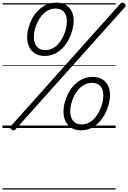

<svg xmlns="http://www.w3.org/2000/svg" viewBox="-20 -1032 1033 1548"><path d="M340 -581Q295 -581 263.5 -600.5Q232 -620 215.5 -653.5Q199 -687 199 -731Q199 -768 209.5 -807Q220 -846 239.5 -882.5Q259 -919 288 -948Q317 -977 353.5 -994Q390 -1011 435 -1011Q480 -1011 510.5 -992.5Q541 -974 557.5 -941.5Q574 -909 574 -866Q574 -831 564 -792Q554 -753 534.5 -715Q515 -677 487 -647Q459 -617 422 -599Q385 -581 340 -581ZM346 -628Q378 -628 405 -642.5Q432 -657 453.5 -682Q475 -707 489.5 -737.5Q504 -768 511.5 -800Q519 -832 519 -862Q519 -910 495.5 -936.5Q472 -963 428 -963Q396 -963 368.5 -949Q341 -935 319.5 -910.5Q298 -886 283.5 -856Q269 -826 261 -794Q253 -762 253 -733Q253 -685 277 -656.5Q301 -628 346 -628ZM105 11Q97 19 89.5 19.5Q82 20 73 13Q63 5 62.5 -2Q62 -9 69 -17L951 -1003Q959 -1011 966.5 -1011.5Q974 -1012 983 -1004Q992 -998 993 -990Q994 -982 987 -974ZM633 19Q588 19 556.5 -0.5Q525 -20 508.5 -54Q492 -88 492 -132Q492 -169 502.5 -208Q513 -247 532.5 -283.5Q552 -320 581 -349Q610 -378 646.5 -395Q683 -412 728 -412Q773 -412 803.5 -393.5Q834 -375 850.5 -342.5Q867 -310 867 -267Q867 -232 857 -192.5Q847 -153 827.5 -115.5Q808 -78 780 -48Q752 -18 715 0.5Q678 19 633 19ZM639 -29Q671 -29 698.5 -43.5Q726 -58 747 -83Q768 -108 782.5 -138.5Q797 -169 805 -201Q813 -233 813 -263Q813 -311 789.5 -337.5Q766 -364 722 -364Q689 -364 662 -349.5Q635 -335 613 -311Q591 -287 576.5 -257Q562 -227 554 -195Q546 -163 546 -134Q546 -86 570 -57.5Q594 -29 639 -29ZM0 486H912V496H0ZM0 -20H912V0H0ZM0 -505H912V-500H0ZM0 -1006H912V-996H0Z"/></svg>

Font: Playwrite CA Guides
Style: Regular
Weight: 400
Designer: Veronika Burian, José Scaglione
Foundry: TypeTogether
Version: Version 1.003